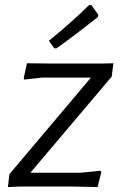

<svg xmlns="http://www.w3.org/2000/svg" viewBox="-20 -755 492 777"><path d="M432 -445 103 -56H306L386 -64L390 -59L375 2L278 0H60L12 2L18 -50L348 -441H152L78 -433L76 -439L89 -499L174 -498H398L439 -499ZM350 -734 378 -695 376 -686Q276 -607 208 -559L199 -560L178 -590Q270 -665 341 -735Z"/></svg>

Font: Alegreya Sans SC
Style: Italic
Weight: 400
Italic angle: -7°
Designer: Juan Pablo del Peral
Foundry: Huerta Tipografica
Version: Version 2.008; ttfautohint (v1.6)